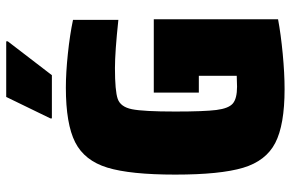

<svg xmlns="http://www.w3.org/2000/svg" viewBox="-179 -749 936 618"><g transform="rotate(-90 289.0 -440.0)"><path d="M36 -344Q36 -489 58.5 -562.5Q81 -636 140 -666Q199 -696 316 -696Q364 -696 425.5 -689.5Q487 -683 534 -673V-527Q431 -538 379 -538Q305 -538 279.5 -529Q254 -520 246.5 -483.5Q239 -447 239 -344Q239 -251 244 -211.5Q249 -172 265 -158.5Q281 -145 319 -145L354 -146V-268H300V-413H536V-13Q488 -4 425 2Q362 8 311 8Q196 8 138 -22Q80 -52 58 -125.5Q36 -199 36 -344ZM217 -741V-746L286 -888H465V-883L356 -741Z"/></g></svg>

Font: Saira Semi Condensed Black
Style: Regular
Weight: 900
Width: 4
Designer: Hector Gatti with collaboration of the Omnibus-Type team
Foundry: Omnibus-Type
Version: Version 1.001; ttfautohint (v1.8)